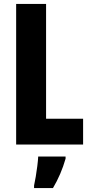

<svg xmlns="http://www.w3.org/2000/svg" viewBox="-20 -734 456 975"><path d="M62 0V-714H214V-131H402V0ZM313 72Q290 152 249 221H153V208Q157 190 161.5 163.5Q166 137 169.5 109Q173 81 174 61H313Z"/></svg>

Font: Noto Sans Lao ExtraCondensed ExtraBold
Style: Regular
Weight: 800
Width: 2
Designer: Monotype Design Team
Foundry: Monotype Imaging Inc.
Version: Version 2.003; ttfautohint (v1.8.4.7-5d5b)